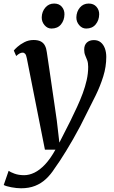

<svg xmlns="http://www.w3.org/2000/svg" viewBox="-62 -786 628 1056"><path d="M85.5 -465.5Q82 -484 76.2 -490.2Q70.5 -496.5 62.5 -496.5Q54.5 -496.5 46 -492Q37.5 -487.5 27 -478L14 -508Q18 -514 33.5 -528Q49 -542 72.2 -554Q95.5 -566 122.5 -566Q147.5 -566 162.5 -558Q177.5 -550 185.2 -535Q193 -520 195.5 -499Q202.5 -451.5 209.5 -404.5Q216.5 -357.5 223.2 -310.5Q230 -263.5 237 -216.2Q244 -169 250.5 -122.5L264.5 -1.5L325.5 -121.5Q344.5 -160.5 362 -198.2Q379.5 -236 393 -272.5Q406.5 -309 414.8 -345.5Q423 -382 423 -418.5Q423 -440.5 417.5 -454.8Q412 -469 406.5 -482Q401 -495 401 -513.5Q401 -538 415.5 -551.8Q430 -565.5 454.5 -565.5Q477 -565.5 492 -553.2Q507 -541 514.8 -520Q522.5 -499 522.5 -473Q522.5 -419 506 -366Q489.5 -313 465 -262.8Q440.5 -212.5 416.5 -166Q398.5 -128.5 379 -91.5Q359.5 -54.5 339.8 -20.2Q320 14 301.8 44Q283.5 74 267.5 98.2Q251.5 122.5 239 139.5Q217.5 173.5 191 198.2Q164.5 223 131 236.2Q97.5 249.5 54 249.5Q29.5 249.5 0.5 244Q-28.5 238.5 -41.5 231.5L-14.5 153.5Q-5.5 160.5 17.5 169Q40.5 177.5 71 177.5Q98.5 177.5 127.5 163.5Q156.5 149.5 185.8 118.5Q215 87.5 243 37H185ZM221 -629Q198.5 -629 182.8 -647.8Q167 -666.5 167.5 -691Q168.5 -722.5 187.5 -744.5Q206.5 -766.5 235.5 -766.5Q263 -766.5 278 -748.8Q293 -731 292.5 -707Q292 -674.5 273.5 -651.8Q255 -629 221 -629ZM412 -629Q389.5 -629 373.5 -647.8Q357.5 -666.5 358 -691Q359 -722.5 377.5 -744.5Q396 -766.5 426 -766.5Q453 -766.5 468.5 -748.8Q484 -731 483.5 -707Q483 -674.5 464.2 -651.8Q445.5 -629 412 -629Z"/></svg>

Font: Merriweather 20pt Medium
Style: Italic
Weight: 500
Italic angle: -7.8°
Version: Version 2.101